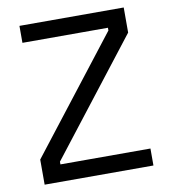

<svg xmlns="http://www.w3.org/2000/svg" viewBox="-80 -768 736 836"><g transform="rotate(-10 288.5 -350.0)"><path d="M50 0H531V-75H133V-87L523 -589V-700H62V-625H440V-613L50 -111Z"/></g></svg>

Font: Meta Space
Style: Regular
Weight: 400
Designer: Meta Pool / Florian Karsten
Foundry: Meta Pool / Florian Karsten
Version: Version 2.000;Glyphs 3.1.1 (3137)